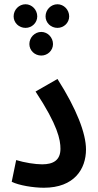

<svg xmlns="http://www.w3.org/2000/svg" viewBox="-20 -877 461 902"><path d="M100 -746C130 -746 155 -770 155 -800C155 -831 130 -857 100 -857C69 -857 44 -831 44 -800C44 -770 69 -746 100 -746ZM250 -746C280 -746 305 -770 305 -800C305 -831 280 -857 250 -857C219 -857 194 -831 194 -800C194 -770 219 -746 250 -746ZM174 -616C204 -616 229 -640 229 -670C229 -701 204 -727 174 -727C143 -727 118 -701 118 -670C118 -640 143 -616 174 -616ZM35 -23C69 -6 137 5 186 5C329 5 384 -83 384 -175C384 -250 340 -365 250 -506L147 -447C252 -288 264 -220 264 -178C264 -124 230 -105 178 -105C145 -105 95 -113 56 -125Z"/></svg>

Font: Noto Sans Arabic UI XCn SmBd
Style: Regular
Weight: 600
Width: 2
Designer: Monotype Design Team, Nadine Chahine and Nizar Qandah
Foundry: Monotype Imaging Inc.
Version: Version 2.010